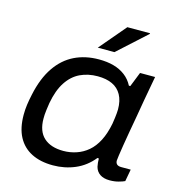

<svg xmlns="http://www.w3.org/2000/svg" viewBox="-109 -817 854 924"><g transform="rotate(15 318.0 -355.5)"><path d="M237 12Q175 12 130.5 -10.5Q86 -33 62.5 -77Q39 -121 39 -187Q39 -213 42.5 -238Q46 -263 52 -290Q70 -375 107.5 -430Q145 -485 199 -511.5Q253 -538 321 -538Q362 -538 394.5 -529Q427 -520 452 -501Q477 -482 492 -453H499L528 -526H603L581 -405Q574 -363 566.5 -320.5Q559 -278 552 -239Q545 -200 540 -168Q535 -136 532 -115.5Q529 -95 529 -90Q529 -78 536 -71.5Q543 -65 558 -65H605L594 -5Q584 0 564 5.5Q544 11 520 11Q490 11 471.5 -1.5Q453 -14 447 -37Q445 -46 444 -56Q443 -66 443 -77L436 -78Q399 -32 347.5 -10Q296 12 237 12ZM268 -68Q301 -68 332.5 -78.5Q364 -89 390 -111Q416 -133 434.5 -169Q453 -205 463 -256Q466 -274 467.5 -287Q469 -300 470 -310Q471 -320 471 -329Q471 -372 455 -401Q439 -430 409 -444Q379 -458 336 -458Q288 -458 249 -439.5Q210 -421 183 -380Q156 -339 144 -273Q141 -252 139 -238Q137 -224 136.5 -213.5Q136 -203 136 -194Q136 -131 170.5 -99.5Q205 -68 268 -68ZM300 -591 412 -723H525V-720L383 -591Z"/></g></svg>

Font: Archivo SemiExpanded
Style: Italic
Weight: 400
Width: 6
Italic angle: -10°
Designer: Hector Gatti
Foundry: Omnibus-Type
Version: Version 2.001